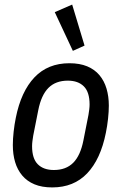

<svg xmlns="http://www.w3.org/2000/svg" viewBox="-20 -806 531 838"><path d="M208 12Q163 12 130.5 -1.5Q98 -15 77 -40Q56 -65 46 -98.5Q36 -132 36 -173Q36 -199 39.5 -231Q43 -263 49 -292Q72 -407 130.5 -468.5Q189 -530 283 -530Q328 -530 360.5 -516.5Q393 -503 414 -478Q435 -453 445 -419Q455 -385 455 -345Q455 -319 451.5 -287Q448 -255 442 -226Q419 -111 360.5 -49.5Q302 12 208 12ZM215 -64Q268 -64 299.5 -95.5Q331 -127 344 -193L366 -304Q368 -316 369.5 -328Q371 -340 371 -350Q371 -404 346 -429Q321 -454 276 -454Q223 -454 191.5 -422.5Q160 -391 147 -325L125 -214Q123 -202 121.5 -190Q120 -178 120 -168Q120 -114 145 -89Q170 -64 215 -64ZM219 -753 295 -786 349 -607 298 -584Z"/></svg>

Font: IBM Plex Sans Cond Text
Style: Italic
Weight: 450
Width: 3
Italic angle: -11°
Designer: Mike Abbink, Paul van der Laan, Pieter van Rosmalen
Foundry: Bold Monday
Version: Version 1.3